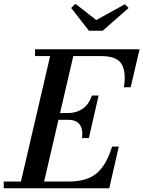

<svg xmlns="http://www.w3.org/2000/svg" viewBox="-66 -1016 773 1036"><path d="M453.5 -908 608 -993 628 -973 488 -850H414L318 -973L341 -995.5ZM302 -369.5H249.5L172 -36.5H304Q406 -36.5 458.2 -83.2Q510.5 -130 538.5 -225H575L523.5 0H-46V-36.5H47L204.5 -713.5H123V-750H687L639 -545H602.5Q615.5 -625.5 590.5 -669.5Q565.5 -713.5 478 -713.5H329.5L258 -406H302Q344 -406 378.5 -428.2Q413 -450.5 429.5 -500.5H466L413.5 -271H377Q387.5 -369.5 302 -369.5Z"/></svg>

Font: Bodoni* 06pt Medium
Style: Italic
Weight: 500
Italic angle: -13°
Version: Version 2.3